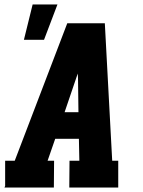

<svg xmlns="http://www.w3.org/2000/svg" viewBox="-20 -839 640 859"><path d="M0 0 3 -7V-120H46L281 -735H449L482 -120H509V0H290L291 -120H335L333 -218H227L193 -120H222L221 0ZM331 -337 329 -490Q329 -495 328.5 -500Q328 -505 328 -510Q326 -505 324.5 -500Q323 -495 321 -490L269 -337ZM87 -661 126 -819H237L177 -661Z"/></svg>

Font: Iosevka Etoile Heavy
Style: Italic
Weight: 900
Italic angle: -9°
Designer: Belleve Invis
Foundry: Belleve Invis
Version: Version 22.1.2; ttfautohint (v1.8.4)